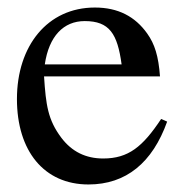

<svg xmlns="http://www.w3.org/2000/svg" viewBox="-20 -480 484 510"><path d="M99 -309C110 -384 149 -424 205 -424C271 -424 292 -390 303 -309ZM408 -164C359 -90 321 -59 254 -59C208 -59 171 -77 143 -114C107 -162 102 -201 97 -277H405C401 -331 391 -363 371 -391C339 -436 294 -460 232 -460C106 -460 25 -358 25 -217C25 -79 97 10 215 10C315 10 385 -48 424 -157Z"/></svg>

Font: XITS Math
Style: Regular
Weight: 400
Designer: MicroPress Inc., with final additions and corrections provided by Coen Hoffman, Elsevier (retired)
Version: Version 1.302